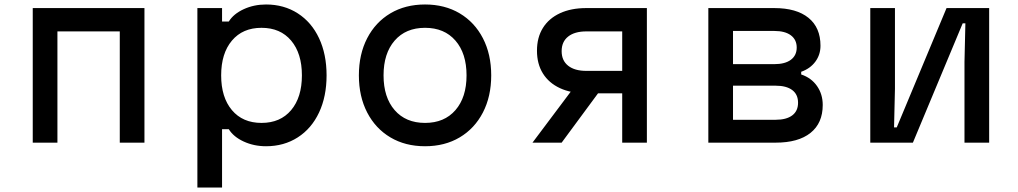

<svg xmlns="http://www.w3.org/2000/svg" viewBox="-20 -636 4540 856"><path d="M126 -600H624V0H514V-496H236V0H126Z M860 -600H970V-540H1000Q1021 -574 1066.5 -595Q1112 -616 1166 -616Q1246 -616 1307.5 -576.5Q1369 -537 1402.5 -465.5Q1436 -394 1436 -300Q1436 -206 1402.5 -134.5Q1369 -63 1307.5 -23.5Q1246 16 1166 16Q1112 16 1066.5 -5Q1021 -26 1000 -60H970V200H860ZM1326 -300Q1326 -398 1278 -455Q1230 -512 1146 -512Q1062 -512 1014 -455Q966 -398 966 -300Q966 -202 1014 -145Q1062 -88 1146 -88Q1230 -88 1278 -145Q1326 -202 1326 -300Z M1580 -300Q1580 -394 1617 -465.5Q1654 -537 1720.5 -576.5Q1787 -616 1875 -616Q1963 -616 2029.5 -576.5Q2096 -537 2133 -465.5Q2170 -394 2170 -300Q2170 -206 2133 -134.5Q2096 -63 2029.5 -23.5Q1963 16 1875 16Q1787 16 1720.5 -23.5Q1654 -63 1617 -134.5Q1580 -206 1580 -300ZM2060 -300Q2060 -398 2010.5 -455Q1961 -512 1875 -512Q1789 -512 1739.5 -455Q1690 -398 1690 -300Q1690 -202 1739.5 -145Q1789 -88 1875 -88Q1961 -88 2010.5 -145Q2060 -202 2060 -300Z M2754 -220H2594Q2526 -220 2476.5 -243Q2427 -266 2400.5 -308.5Q2374 -351 2374 -410Q2374 -469 2400.5 -511.5Q2427 -554 2476.5 -577Q2526 -600 2594 -600H2864V0H2754ZM2534 -240H2661L2484 0H2354ZM2754 -320V-496H2594Q2542 -496 2513 -473Q2484 -450 2484 -408Q2484 -366 2513 -343Q2542 -320 2594 -320Z M3138 -600H3432Q3531 -600 3584.5 -556.5Q3638 -513 3638 -432Q3638 -392 3615 -361Q3592 -330 3552 -316V-304Q3597 -289 3622.5 -252.5Q3648 -216 3648 -168Q3648 -87 3593.5 -43.5Q3539 0 3438 0H3138ZM3538 -178Q3538 -215 3512 -234.5Q3486 -254 3438 -254H3248V-102H3438Q3486 -102 3512 -121.5Q3538 -141 3538 -178ZM3532 -424Q3532 -459 3506 -478.5Q3480 -498 3432 -498H3248V-350H3432Q3480 -350 3506 -369.5Q3532 -389 3532 -424Z M3860 -600H3970V-240L3966 -68H3978L4200 -600H4390V0H4280V-360L4284 -532H4272L4050 0H3860Z"/></svg>

Font: Martian Mono Custom sWd Rg
Style: Regular
Weight: 400
Width: 6
Monospace: yes
Designer: Alex Havermale
Foundry: Evil Martians
Version: Version 1.000